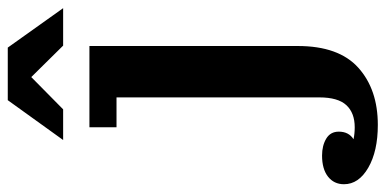

<svg xmlns="http://www.w3.org/2000/svg" viewBox="-362 -500 969 482"><g transform="rotate(-90 122.0 -258.5)"><path d="M12 -584 112 -723H244L343 -584H249L170 -664L89 -584ZM-27 66Q-2 66 15.5 76.5Q33 87 33 108Q33 133 14 145Q28 148 44 148Q80 148 99.5 127Q119 106 119 59V-450H44V-518H248V5Q248 108 193.5 157Q139 206 50 206Q-16 206 -57.5 182Q-99 158 -99 121Q-99 96 -80 81Q-61 66 -27 66Z"/></g></svg>

Font: Montagu Slab 16pt Medium
Style: Regular
Weight: 500
Designer: Florian Karsten
Foundry: Florian Karsten
Version: Version 1.000; ttfautohint (v1.8.3)